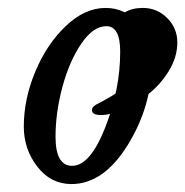

<svg xmlns="http://www.w3.org/2000/svg" viewBox="-20 -450 467 484"><path d="M277 -390Q277 -408 295 -419Q313 -430 340 -430Q376 -430 401.5 -404.5Q427 -379 427 -343Q427 -306 405.5 -271Q384 -236 353.5 -212.5Q323 -189 290.5 -174.5Q258 -160 235 -160Q212 -160 212 -172Q212 -174 212 -175Q212 -176 213 -177.5Q214 -179 214.5 -180Q215 -181 216.5 -182Q218 -183 219 -184Q220 -185 222.5 -186.5Q225 -188 226.5 -188.5Q228 -189 231.5 -191Q235 -193 237 -194Q284 -219 308.5 -243Q333 -267 333 -305Q333 -321 319 -334.5Q305 -348 291 -361.5Q277 -375 277 -390ZM120 -105Q120 -32 162 -32Q207 -32 245 -128Q283 -224 283 -320Q283 -384 248 -384Q215 -384 185 -340Q155 -296 137.5 -231.5Q120 -167 120 -105ZM246 -430Q297 -430 330 -389.5Q363 -349 363 -295Q363 -183 302 -84.5Q241 14 160 14Q108 14 74 -30Q40 -74 40 -131Q40 -200 69 -269.5Q98 -339 146 -384.5Q194 -430 246 -430Z"/></svg>

Font: EB Garamond 08
Style: Italic
Weight: 400
Italic angle: -14°
Version: Version 0.016